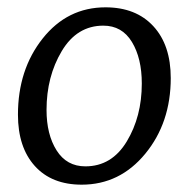

<svg xmlns="http://www.w3.org/2000/svg" viewBox="-20 -494 515 524"><path d="M203 10Q121 10 75 -41Q29 -92 29 -181Q29 -304 96.5 -389Q164 -474 268 -474Q351 -474 398.5 -422.5Q446 -371 446 -281Q446 -159 376.5 -74.5Q307 10 203 10ZM262 -424Q190 -424 148.5 -354.5Q107 -285 107 -194Q107 -127 134.5 -83.5Q162 -40 213 -40Q285 -40 326 -108Q367 -176 367 -266Q367 -335 340 -379.5Q313 -424 262 -424Z"/></svg>

Font: Overlock
Style: Italic
Weight: 400
Designer: Dario Muhafara
Foundry: Dario Manuel Muhafara
Version: Version 1.002